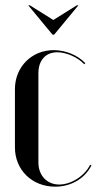

<svg xmlns="http://www.w3.org/2000/svg" viewBox="-20 -691 363 720"><path d="M86 -671 177 -561H183L274 -671H268L180 -616L92 -671ZM36 -357V-138C36 -54 100 9 187 9C246 9 298 -21 323 -71L318 -73C297 -31 247 1 202 1C156 1 124 -33 124 -82V-416C124 -465 151 -495 195 -495C229 -495 272 -476 296 -450L300 -454C272 -484 226 -503 181 -503C99 -503 36 -440 36 -357Z"/></svg>

Font: Moniqa SemBd Display
Style: Regular
Weight: 600
Designer: Rajesh Rajput
Foundry: Rajesh Rajput
Version: Version 1.000